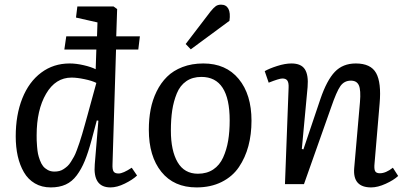

<svg xmlns="http://www.w3.org/2000/svg" viewBox="-20 -795 1756 829"><path d="M47.9 -206.1Q47.9 -298.8 76.4 -370.4Q105 -441.9 158 -481.4Q210.9 -521 280.8 -521Q309.1 -521 341.6 -513.4Q374 -505.9 393.1 -496.1L396 -581.1H257.8L266.1 -638.2H398.9L400.9 -698.2L308.1 -719.2L314 -767.1H470.2L485.8 -755.9L481.9 -638.2H584L577.1 -581.1H481L465.8 -85.9Q464.8 -63 470.5 -54.4Q476.1 -45.9 492.2 -45.9Q511.2 -45.9 548.8 -70.8L571.8 -37.1Q552.7 -19 519 -2.4Q485.4 14.2 457 14.2Q380.4 14.2 389.2 -85.9L404.8 -273.9L397.9 -274.9L375 -189Q360.4 -135.3 345.9 -100.1Q331.5 -64.9 311.3 -37.8Q291 -10.7 263.7 1.7Q236.3 14.2 199.2 14.2Q160.2 14.2 130.6 -3.2Q101.1 -20.5 83.3 -51.3Q65.4 -82 56.6 -121.1Q47.9 -160.2 47.9 -206.1ZM138.2 -210.9Q138.2 -197.3 138.4 -188.7Q138.7 -180.2 140.1 -161.9Q141.6 -143.6 144 -131.3Q146.5 -119.1 152.3 -103.3Q158.2 -87.4 166 -77.6Q173.8 -67.9 186.3 -61Q198.7 -54.2 214.8 -54.2Q226.1 -54.2 236.1 -56.6Q246.1 -59.1 255.1 -65.2Q264.2 -71.3 271.5 -77.9Q278.8 -84.5 286.4 -96.7Q293.9 -108.9 299.6 -118.9Q305.2 -128.9 311.8 -147Q318.4 -165 323 -178.5Q327.6 -191.9 334.5 -215.1Q341.3 -238.3 345.9 -254.9Q350.6 -271.5 358.4 -299.8Q361.3 -310.5 362.8 -315.9L396 -437Q377.9 -446.3 345.2 -453.1Q312.5 -460 289.1 -460Q219.7 -460 179 -390.1Q138.2 -320.3 138.2 -210.9Z M889.6 -746.1Q902.8 -762.2 911.9 -768.6Q920.9 -774.9 934.6 -774.9Q956.5 -774.9 966.1 -757.1Q975.6 -739.3 970.7 -705.1L803.7 -582L781.7 -605ZM622.6 -234.9Q622.6 -281.2 630.4 -322.3Q638.2 -363.3 656.2 -400.1Q674.3 -437 701.2 -463.6Q728 -490.2 768.1 -505.6Q808.1 -521 857.9 -521Q955.6 -521 1010.7 -454.1Q1065.9 -387.2 1065.9 -273.9Q1065.9 -214.8 1052.5 -164.6Q1039.1 -114.3 1011.5 -73.5Q983.9 -32.7 937 -9.3Q890.1 14.2 828.6 14.2Q731 14.2 676.8 -53Q622.6 -120.1 622.6 -234.9ZM834.5 -44.9Q873 -44.9 900.6 -63.2Q928.2 -81.5 943.4 -115Q958.5 -148.4 965.1 -187.5Q971.7 -226.6 971.7 -274.9Q971.7 -462.9 849.6 -462.9Q811 -462.9 784.2 -444.3Q757.3 -425.8 743.4 -391.6Q729.5 -357.4 723.6 -318.8Q717.8 -280.3 717.8 -231Q717.8 -144.5 746.8 -94.7Q775.9 -44.9 834.5 -44.9Z M1699.2 -35.2Q1679.7 -17.1 1645.3 -1.5Q1610.8 14.2 1582.5 14.2Q1502.4 14.2 1509.3 -68.8L1534.2 -354Q1538.6 -406.2 1529.5 -426.5Q1520.5 -446.8 1495.1 -446.8Q1466.3 -446.8 1449.7 -423.3Q1433.1 -399.9 1409.2 -330.1L1292.5 0H1210.4L1226.1 -416Q1227.1 -437.5 1220.9 -446.8Q1214.8 -456.1 1199.2 -456.1Q1185.5 -456.1 1140.1 -438L1123 -487.8Q1142.1 -499 1176.5 -510Q1210.9 -521 1238.3 -521Q1280.3 -521 1296.4 -495.8Q1312.5 -470.7 1308.1 -418.9L1283.2 -151.9L1290 -149.9L1363.3 -367.2Q1391.1 -448.7 1425.8 -484.9Q1460.4 -521 1516.1 -521Q1581.1 -521 1604 -479.5Q1627 -438 1619.1 -348.1L1597.2 -89.8Q1594.7 -66.4 1599.4 -56.6Q1604 -46.9 1620.1 -46.9Q1646 -46.9 1676.3 -70.8Z"/></svg>

Font: Literata Book
Style: Italic
Weight: 400
Italic angle: -3°
Designer: Latin by Veronika Burian and Jose Scaglione. Greek by Irene Vlachou. Cyrillic by Vera Evstafieva
Foundry: TypeTogether
Version: Version 1.003;PS 001.003;hotconv 1.0.88;makeotf.lib2.5.64775